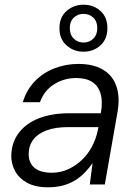

<svg xmlns="http://www.w3.org/2000/svg" viewBox="-20 -785 581 817"><path d="M185 12Q130 12 95 -7.5Q60 -27 43.5 -58.5Q27 -90 28 -125Q30 -181 61 -221Q92 -261 146.5 -282Q201 -303 273 -303H409Q418 -353 408 -386.5Q398 -420 372 -436.5Q346 -453 304 -453Q253 -453 210.5 -426.5Q168 -400 150 -350H77Q93 -403 128.5 -439.5Q164 -476 212.5 -494.5Q261 -513 313 -513Q379 -513 420 -487.5Q461 -462 476 -416Q491 -370 480 -308L426 0H362L374 -91Q360 -71 342 -52Q324 -33 301 -18.5Q278 -4 249 4Q220 12 185 12ZM201 -50Q238 -50 270.5 -65Q303 -80 329 -105Q355 -130 371.5 -161.5Q388 -193 395 -226L399 -244H268Q216 -244 179 -230.5Q142 -217 122.5 -192Q103 -167 102 -132Q101 -94 125.5 -72Q150 -50 201 -50ZM335 -565Q294 -565 263.5 -591.5Q233 -618 233 -665Q233 -712 263.5 -738.5Q294 -765 335 -765Q378 -765 407.5 -738.5Q437 -712 437 -665Q437 -619 407.5 -592Q378 -565 335 -565ZM336 -604Q360 -604 377 -620.5Q394 -637 394 -665Q394 -694 377 -710Q360 -726 335 -726Q311 -726 294 -710Q277 -694 277 -665Q277 -637 294 -620.5Q311 -604 336 -604Z"/></svg>

Font: DM Sans 18pt Light
Style: Italic
Weight: 300
Italic angle: -10°
Designer: Colophon Foundry, Jonny Pinhorn
Foundry: Colophon Foundry
Version: Version 4.004;gftools[0.9.30]